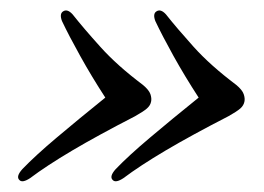

<svg xmlns="http://www.w3.org/2000/svg" viewBox="-20 -403 496 361"><path d="M439.5 -211.5Q438 -204.5 431.8 -199Q425.5 -193.5 409.5 -184.5Q339.5 -148.5 291 -119.8Q242.5 -91 212 -68Q197.5 -58.5 192 -64.5Q185 -71 197.5 -85Q222 -110.5 262 -144.2Q302 -178 353.5 -219.5Q327.5 -259.5 306.2 -297.8Q285 -336 272 -363.5Q267 -377 274 -381.5Q282 -387 292 -376Q313 -349.5 344.2 -314.8Q375.5 -280 424 -243.5Q435.5 -234 438.2 -226Q441 -218 439.5 -211.5ZM264 -211.5Q262.5 -204.5 256.2 -199Q250 -193.5 234 -184.5Q164 -148.5 115.5 -119.8Q67 -91 36.5 -68Q22 -58.5 16.5 -64.5Q9.5 -71 22 -85Q46.5 -110.5 86.5 -144.2Q126.5 -178 178 -219.5Q152 -259.5 130.8 -297.8Q109.5 -336 96.5 -363.5Q91.5 -377 98.5 -381.5Q106.5 -387 116.5 -376Q137.5 -349.5 168.8 -314.8Q200 -280 248.5 -243.5Q260 -234 262.8 -226Q265.5 -218 264 -211.5Z"/></svg>

Font: Fraunces 144pt Soft
Style: Italic
Weight: 400
Italic angle: -16°
Version: Version 1.000;[b76b70a41]